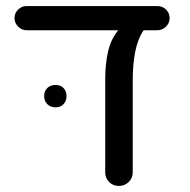

<svg xmlns="http://www.w3.org/2000/svg" viewBox="-20 -610 627 635"><path d="M373 5Q354 5 341 -8Q328 -21 328 -40V-349Q328 -399 337.5 -440Q347 -481 371 -510H68Q52 -510 40 -522Q28 -534 28 -550Q28 -567 40 -578.5Q52 -590 68 -590H500Q517 -590 529 -578.5Q541 -567 541 -550Q541 -534 529 -522Q517 -510 500 -510H455Q435 -480 427 -438Q419 -396 419 -345V-40Q419 -21 405.5 -8Q392 5 373 5ZM164 -255Q147 -255 136.5 -265.5Q126 -276 126 -292Q126 -309 136.5 -319Q147 -329 164 -329Q180 -329 190 -319Q200 -309 200 -292Q200 -276 190 -265.5Q180 -255 164 -255Z"/></svg>

Font: Varela Round
Style: Regular
Weight: 400
Designer: Joe Prince, Avraham Cornfeld
Foundry: Joe Prince, Avraham Cornfeld
Version: Version 3.010; ttfautohint (v1.8.4.7-5d5b)